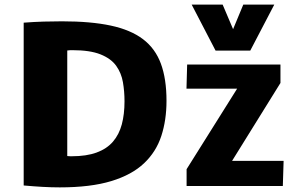

<svg xmlns="http://www.w3.org/2000/svg" viewBox="-20 -809 1267 835"><path d="M239.7 5.9Q204.1 5.9 165 3.7Q126 1.5 83 -2.4V-710.4Q128.4 -713.9 169.9 -715.1Q211.4 -716.3 249.5 -716.3Q374.5 -716.3 461.4 -697.8Q548.3 -679.2 601.8 -638.7Q655.3 -598.1 679.7 -532Q704.1 -465.8 704.1 -370.6Q704.1 -286.6 681.6 -217.8Q659.2 -148.9 606.4 -98.9Q553.7 -48.8 464.1 -21.5Q374.5 5.9 239.7 5.9ZM291.5 -129.4Q356.4 -129.4 400.6 -145.8Q444.8 -162.1 471.4 -193.1Q498 -224.1 509.8 -268.3Q521.5 -312.5 521.5 -368.2Q521.5 -411.6 514.6 -451.4Q507.8 -491.2 485.4 -522.7Q462.9 -554.2 417.2 -572.5Q371.6 -590.8 294.4 -590.8Q289.6 -590.8 284.2 -590.6Q278.8 -590.3 272.5 -589.4V-130.4Q277.3 -129.9 282.2 -129.6Q287.1 -129.4 291.5 -129.4ZM791.5 0V-73.2L1011.2 -423.3H791L793.9 -528.3H1199.7V-448.2L989.3 -109.4H1213.4L1210 0ZM917.5 -588.9 813.5 -789.1H948.2L993.7 -682.1L1038.1 -789.1H1172.9L1068.4 -588.9Z"/></svg>

Font: Comme ExtraBold
Style: Regular
Weight: 800
Version: Version 1.000;gftools[0.9.27]